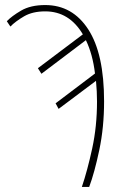

<svg xmlns="http://www.w3.org/2000/svg" viewBox="-20 -740 483 760"><path d="M333 0Q354 -56 373 -146Q392 -236 392 -339Q392 -527 329.5 -623.5Q267 -720 159 -720Q101 -720 63.5 -698Q26 -676 7 -656L21 -635Q42 -656 75.5 -675.5Q109 -695 159 -695Q254 -695 308 -604L130 -470L144 -448L320 -581Q347 -525 356 -449L200 -331L212 -309L360 -420Q362 -399 363 -378Q364 -357 364 -338Q364 -240 345 -152.5Q326 -65 304 0Z"/></svg>

Font: Noto Sans Display SemiCondensed Thin
Style: Regular
Weight: 250
Width: 4
Designer: Monotype Design team
Foundry: Monotype Imaging Inc.
Version: 1.000